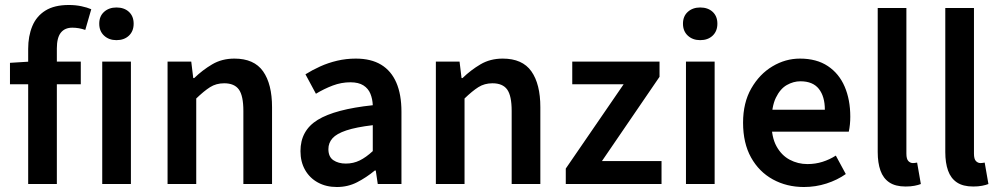

<svg xmlns="http://www.w3.org/2000/svg" viewBox="-20 -738 4009 770"><path d="M93 0V-542Q93 -593 109.5 -633Q126 -673 162 -695.5Q198 -718 256 -718Q283 -718 306.5 -713Q330 -708 346 -701L322 -618Q296 -627 270 -627Q240 -627 224 -607Q208 -587 208 -544V0ZM20 -400V-486L100 -491H304V-400Z M390 0V-491H505V0ZM447 -577Q417 -577 397.5 -595Q378 -613 378 -643Q378 -673 397.5 -690.5Q417 -708 447 -708Q478 -708 497 -690.5Q516 -673 516 -643Q516 -613 497 -595Q478 -577 447 -577Z M652 0V-491H747L755 -425H759Q792 -457 831 -480Q870 -503 920 -503Q999 -503 1035 -452Q1071 -401 1071 -308V0H956V-293Q956 -354 938 -379Q920 -404 879 -404Q847 -404 822.5 -388.5Q798 -373 767 -343V0Z M1331 12Q1288 12 1255 -6Q1222 -24 1203.5 -56.5Q1185 -89 1185 -132Q1185 -215 1254.5 -257.5Q1324 -300 1475 -316Q1474 -341 1465.5 -362Q1457 -383 1437.5 -395.5Q1418 -408 1385 -408Q1349 -408 1314.5 -395Q1280 -382 1247 -362L1205 -440Q1232 -457 1264 -471.5Q1296 -486 1332 -494.5Q1368 -503 1407 -503Q1468 -503 1508.5 -478.5Q1549 -454 1569.5 -406.5Q1590 -359 1590 -290V0H1495L1487 -54H1483Q1449 -26 1412 -7Q1375 12 1331 12ZM1367 -82Q1397 -82 1422.5 -94.5Q1448 -107 1475 -132V-236Q1408 -228 1369 -215Q1330 -202 1313.5 -183.5Q1297 -165 1297 -140Q1297 -109 1317 -95.5Q1337 -82 1367 -82Z M1728 0V-491H1823L1831 -425H1835Q1868 -457 1907 -480Q1946 -503 1996 -503Q2075 -503 2111 -452Q2147 -401 2147 -308V0H2032V-293Q2032 -354 2014 -379Q1996 -404 1955 -404Q1923 -404 1898.5 -388.5Q1874 -373 1843 -343V0Z M2249 0V-62L2481 -400H2275V-491H2625V-430L2394 -92H2633V0Z M2731 0V-491H2846V0ZM2788 -577Q2758 -577 2738.5 -595Q2719 -613 2719 -643Q2719 -673 2738.5 -690.5Q2758 -708 2788 -708Q2819 -708 2838 -690.5Q2857 -673 2857 -643Q2857 -613 2838 -595Q2819 -577 2788 -577Z M3204 12Q3135 12 3079.5 -18.5Q3024 -49 2992 -106.5Q2960 -164 2960 -246Q2960 -326 2993 -383.5Q3026 -441 3078 -472Q3130 -503 3188 -503Q3255 -503 3300 -473Q3345 -443 3367.5 -390.5Q3390 -338 3390 -270Q3390 -254 3388.5 -239Q3387 -224 3384 -210H3046V-298H3288Q3288 -351 3264 -381.5Q3240 -412 3190 -412Q3162 -412 3135.5 -397Q3109 -382 3091.5 -346Q3074 -310 3074 -246Q3074 -188 3094 -151.5Q3114 -115 3147 -97.5Q3180 -80 3218 -80Q3250 -80 3278.5 -89Q3307 -98 3332 -114L3372 -40Q3338 -16 3294.5 -2Q3251 12 3204 12Z M3612 10Q3571 10 3546.5 -6.5Q3522 -23 3511 -54Q3500 -85 3500 -128V-706H3615V-122Q3615 -100 3623 -92Q3631 -84 3641 -84Q3645 -84 3648.5 -84.5Q3652 -85 3658 -86L3673 0Q3663 4 3647.5 7Q3632 10 3612 10Z M3883 10Q3842 10 3817.5 -6.5Q3793 -23 3782 -54Q3771 -85 3771 -128V-706H3886V-122Q3886 -100 3894 -92Q3902 -84 3912 -84Q3916 -84 3919.5 -84.5Q3923 -85 3929 -86L3944 0Q3934 4 3918.5 7Q3903 10 3883 10Z"/></svg>

Font: Source Sans 3 ExtraLight SemiBold
Style: Regular
Weight: 600
Version: Version 3.052;hotconv 1.1.0;makeotfexe 2.6.0